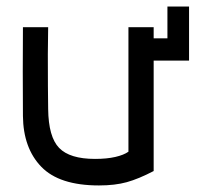

<svg xmlns="http://www.w3.org/2000/svg" viewBox="-20 -553 620 586"><path d="M449 -470V-31Q403 -7 367 3Q331 13 282 13Q161 13 106 -44Q51 -101 50 -199Q49 -335 50 -470H127L126 -388Q126 -277 127 -220Q128 -135 160.5 -101.5Q193 -68 270 -68Q306 -68 332 -74Q358 -80 372 -90V-470ZM491 -436V-533H557V-368H423V-436Z"/></svg>

Font: Kreadon
Style: Regular
Weight: 400
Designer: kohakuno
Foundry: StudioGnu
Version: Version 1.000;Glyphs 3.1.2 (3151)